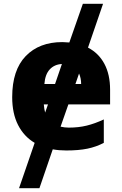

<svg xmlns="http://www.w3.org/2000/svg" viewBox="-20 -780 638 1008"><path d="M339 -232 298 -115Q320 -110 341 -110Q392 -110 435 -120.5Q478 -131 525 -153V-30Q485 -9 439 0.5Q393 10 328 10Q290 10 257 4L187 208H80L162 -30Q106 -63 75 -123.5Q44 -184 44 -270Q44 -412 115 -485.5Q186 -559 307 -559Q320 -559 344 -557L415 -760H521L442 -530Q498 -501 528 -445Q558 -389 558 -309V-232ZM213 -339H269L305 -444Q266 -442 241.5 -416Q217 -390 213 -339ZM395 -394 376 -339H406Q406 -369 395 -394ZM232 -232H210Q212 -206 217 -189Z"/></svg>

Font: Noto Sans UI ExtraBold
Style: Regular
Weight: 800
Designer: Monotype Design Team
Foundry: Monotype Imaging Inc.
Version: Version 1.001